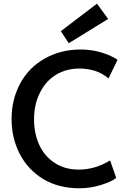

<svg xmlns="http://www.w3.org/2000/svg" viewBox="-20 -1016 689 1043"><path d="M213.9 -43.9Q130.9 -94.7 86.9 -180.7Q43 -265.6 43 -369.1Q43 -477.5 90.8 -564.5Q137.7 -650.4 223.6 -698.2Q309.6 -747.1 418.9 -747.1Q447.3 -747.1 473.6 -743.2Q492.2 -741.2 510.7 -736.3Q552.7 -725.6 581.1 -711.9Q609.4 -699.2 618.2 -690.4Q601.6 -656.2 569.3 -589.8Q507.8 -643.6 410.2 -643.6Q340.8 -643.6 285.2 -610.4Q228.5 -576.2 197.3 -512.7Q165 -450.2 165 -367.2Q165 -291 193.4 -228.5Q221.7 -167 277.3 -130.9Q332 -94.7 408.2 -94.7Q496.1 -94.7 578.1 -144.5Q588.9 -113.3 611.3 -49.8Q588.9 -30.3 530.3 -11.7Q471.7 6.8 412.1 6.8Q297.9 6.8 213.9 -43.9ZM310.5 -846.7Q360.4 -883.8 506.8 -996.1Q522.5 -975.6 567.4 -913.1Q513.7 -879.9 353.5 -781.2Q342.8 -797.9 310.5 -846.7Z"/></svg>

Font: Alata=Ham
Style: Regular
Weight: 400
Designer: Spyros Zevelakis, Eben Sorkin
Version: Version 1.004